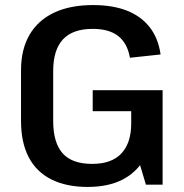

<svg xmlns="http://www.w3.org/2000/svg" viewBox="-20 -729 728 758"><path d="M326 9Q242 9 183 -20.5Q124 -50 93.5 -108Q63 -166 63 -252V-452Q63 -534 96.5 -591.5Q130 -649 193.5 -679Q257 -709 347 -709Q425 -709 481 -687Q537 -665 571 -621.5Q605 -578 614 -514L493 -501Q483 -558 447 -586.5Q411 -615 346 -615Q267 -615 228.5 -573.5Q190 -532 190 -449V-251Q190 -166 227 -124Q264 -82 344 -82Q421 -82 459.5 -123.5Q498 -165 498 -242V-290H346V-373H622V0H556L533 -77Q505 -41 462 -19Q406 9 326 9Z"/></svg>

Font: Pathway Extreme 8pt Thin 12pt SemiBold
Style: Regular
Weight: 600
Version: Version 1.001;gftools[0.9.26]